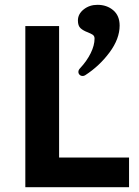

<svg xmlns="http://www.w3.org/2000/svg" viewBox="-20 -776 575 796"><path d="M85 -668H225V-123H515V0H85ZM476 -670Q476 -615 434 -558.5Q392 -502 333 -464Q328 -461 323 -461Q315 -461 310 -466Q305 -471 305 -478Q305 -486 312 -493Q340 -523 356 -555.5Q372 -588 372 -616Q372 -626 365.5 -631Q359 -636 344 -642Q325 -649 314 -659Q303 -669 303 -691Q303 -718 327 -737Q351 -756 384 -756Q423 -756 449.5 -733.5Q476 -711 476 -670Z"/></svg>

Font: Madhuban SemiBold
Style: Regular
Weight: 600
Designer: jaikishan Patel
Foundry: MagicType
Version: Version 1.000